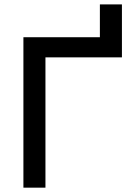

<svg xmlns="http://www.w3.org/2000/svg" viewBox="-20 -865 626 885"><path d="M87.9 0V-693.4H440.4V-844.7H542V-600.6H189.5V0Z"/></svg>

Font: CaskaydiaMono NF
Style: Regular
Weight: 400
Designer: Aaron Bell
Foundry: Saja Typeworks
Version: Version 2111.001; ttfautohint (v1.8.4);Nerd Fonts 3.1.1